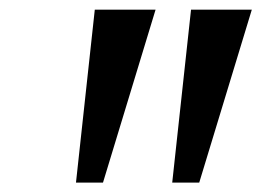

<svg xmlns="http://www.w3.org/2000/svg" viewBox="-20 -851 566 398"><path d="M302.5 -831 193.5 -472.5H137.5L176.5 -831ZM502 -831 393 -472.5H337L376 -831Z"/></svg>

Font: Merriweather 24pt SemiCondensed
Style: Bold Italic
Weight: 700
Width: 4
Italic angle: -7.8°
Designer: Eben Sorkin
Foundry: Eben Sorkin
Version: Version 2.101